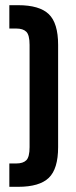

<svg xmlns="http://www.w3.org/2000/svg" viewBox="-20 -720 291 740"><path d="M50 -700Q132 -700 168 -665.5Q204 -631 204 -547V-153Q204 -69 168 -34.5Q132 0 50 0H16V-90H43Q69 -90 81.5 -102.5Q94 -115 94 -153V-547Q94 -585 81.5 -597.5Q69 -610 43 -610H16V-700Z"/></svg>

Font: BebasNeueW01-Regular
Style: Regular
Weight: 400
Designer: Ryoichi Tsunekawa
Foundry: Ryoichi Tsunekawa
Version: Version 1.30